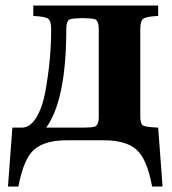

<svg xmlns="http://www.w3.org/2000/svg" viewBox="-20 -510 624 698"><path d="M9 168 25 -46Q25 -46 59 -46Q90 -46 112.5 -83.5Q135 -121 145.5 -180.5Q156 -240 161 -295Q166 -350 166 -403Q166 -434 155 -442Q144 -450 101 -452V-490H555V-452Q512 -450 501 -442Q490 -434 490 -403V-89Q490 -60 499.5 -54Q509 -48 555 -46L571 168H533Q514 66 475 33Q436 0 358 0H222Q144 0 105 33Q66 66 47 168ZM148 -46H286L307 -47Q320 -48 325.5 -50Q331 -52 335 -60.5Q339 -69 339 -85V-405Q339 -421 335 -429.5Q331 -438 325.5 -440Q320 -442 307 -443L286 -444H274L253 -443Q240 -442 234.5 -440Q229 -438 225 -429.5Q221 -421 221 -405Q221 -147 148 -46Z"/></svg>

Font: Heuristica
Style: Bold
Weight: 700
Version: Version 1.0.2